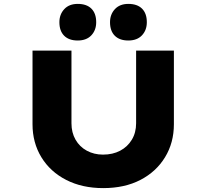

<svg xmlns="http://www.w3.org/2000/svg" viewBox="-20 -960 1060 986"><path d="M510 6Q402 6 320 -36Q238 -78 192.5 -152.5Q147 -227 147 -322V-700H347V-327Q347 -279 368 -242.5Q389 -206 426 -186Q463 -166 509 -166Q559 -166 597 -186Q635 -206 657 -242.5Q679 -279 679 -327V-700H873V-322Q873 -227 827.5 -152.5Q782 -78 701 -36Q620 6 510 6ZM639 -752Q594 -752 569.5 -776.5Q545 -801 545 -846Q545 -886 570 -913Q595 -940 639 -940Q685 -940 709.5 -915.5Q734 -891 734 -846Q734 -805 709 -778.5Q684 -752 639 -752ZM379 -752Q334 -752 309.5 -776.5Q285 -801 285 -846Q285 -886 310 -913Q335 -940 379 -940Q425 -940 449.5 -915.5Q474 -891 474 -846Q474 -805 449 -778.5Q424 -752 379 -752Z"/></svg>

Font: Lexend Tera ExtraBold
Style: Regular
Weight: 800
Designer: Bonnie Shaver-Troup, Thomas Jockin
Foundry: Lexend
Version: Version 1.007